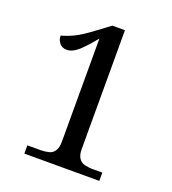

<svg xmlns="http://www.w3.org/2000/svg" viewBox="-132 -818 822 917"><g transform="rotate(20 279.5 -359.0)"><path d="M477 0H96V-42H163C178 -42 192 -44 205 -47C217 -50 227 -57 234 -68C241 -78 245 -93 245 -114V-639C220 -608 197 -583 177 -564C156 -545 136 -535 116 -535C101 -535 89 -540 80 -550C71 -560 66 -573 66 -589C86 -594 107 -602 130 -613C152 -624 179 -641 212 -666L282 -718H346V-114C346 -93 350 -78 357 -68C364 -57 374 -50 387 -47C400 -44 413 -42 428 -42H477V0Z"/></g></svg>

Font: NameLogos Serif
Style: Regular
Weight: 500
Version: Version 0.1